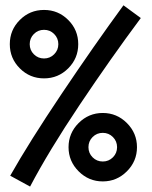

<svg xmlns="http://www.w3.org/2000/svg" viewBox="-20 -666 558 707"><path d="M17.6 -19Q86.9 -141.6 207 -320.6Q327.1 -499.5 434.6 -646.5L498.5 -599.6Q387.7 -450.7 273.4 -280Q159.2 -109.4 90.8 21ZM269.5 -35.2Q232.4 -72.3 232.4 -124Q232.4 -175.8 269.5 -212.9Q306.6 -250 358.4 -250Q410.2 -250 447.3 -212.9Q484.4 -175.8 484.4 -124Q484.4 -72.3 447.3 -35.2Q410.2 2 358.4 2Q306.6 2 269.5 -35.2ZM321 -161.4Q305.7 -146 305.7 -124Q305.7 -102.1 321 -86.7Q336.4 -71.3 358.4 -71.3Q380.4 -71.3 395.8 -86.7Q411.1 -102.1 411.1 -124Q411.1 -146 395.8 -161.4Q380.4 -176.8 358.4 -176.8Q336.4 -176.8 321 -161.4ZM53 -414.3Q16.1 -451.2 16.1 -503.4Q16.1 -555.7 53 -592.5Q89.8 -629.4 142.1 -629.4Q194.3 -629.4 231.2 -592.5Q268.1 -555.7 268.1 -503.4Q268.1 -451.2 231.2 -414.3Q194.3 -377.4 142.1 -377.4Q89.8 -377.4 53 -414.3ZM104.7 -540.8Q89.4 -525.4 89.4 -503.4Q89.4 -481.4 104.7 -466.1Q120.1 -450.7 142.1 -450.7Q164.1 -450.7 179.4 -466.1Q194.8 -481.4 194.8 -503.4Q194.8 -525.4 179.4 -540.8Q164.1 -556.2 142.1 -556.2Q120.1 -556.2 104.7 -540.8Z"/></svg>

Font: Fantasque Sans Mono
Style: Regular
Weight: 400
Monospace: yes
Designer: Jany Belluz
Version: Version 1.8.0 ; ttfautohint (v1.8.2)